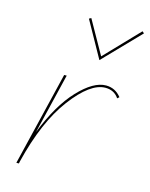

<svg xmlns="http://www.w3.org/2000/svg" viewBox="-104 -734 627 802"><g transform="rotate(15 210.0 -333.5)"><path d="M420 -660 269 -504 182 -660 191 -665 272 -521 412 -667ZM324 -409Q364 -409 390 -376L382 -369Q362 -399 324 -399Q259 -399 180.5 -294.5Q102 -190 58 -10L56 0H45L143 -406H154L91 -145Q140 -271 205 -340Q270 -409 324 -409Z"/></g></svg>

Font: EauTestInfant Hairline
Style: Italic
Weight: 250
Italic angle: -12°
Designer: Christian Thalmann (Catharsis Fonts)
Version: Version 0.001;PS 000.001;hotconv 1.0.88;makeotf.lib2.5.64775